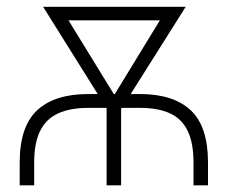

<svg xmlns="http://www.w3.org/2000/svg" viewBox="-20 -556 683 576"><path d="M39.1 0V-68.4Q39.1 -176.8 91.6 -225.3Q144 -273.9 244.6 -273.9H399.9Q500 -273.9 552 -225.3Q604 -176.8 604 -68.4V0H560.5V-68.4Q560.5 -127.9 542.7 -164.1Q524.9 -200.2 489.3 -216.3Q453.6 -232.4 399.9 -232.4H244.6Q191.4 -232.4 155.3 -216.3Q119.1 -200.2 100.8 -164.1Q82.5 -127.9 82.5 -68.4V0ZM299.8 0V-269.5H343.3V0ZM300.3 -230.5 109.4 -535.6H160.6L338.4 -246.1L326.7 -230.5ZM319.3 -230.5 308.1 -247.1 484.4 -535.6H537.1L344.7 -230.5ZM148.4 -495.1V-535.6H501.5V-495.1Z"/></svg>

Font: Inter 20pt ExtraLight
Style: Regular
Weight: 250
Version: Version 4.001;git-66647c0bb